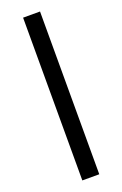

<svg xmlns="http://www.w3.org/2000/svg" viewBox="-171 -845 637 1001"><g transform="rotate(-20 147.5 -344.5)"><path d="M195 -796H101V107H195Z"/></g></svg>

Font: Malmofest
Style: Regular
Weight: 400
Designer: Jonny Pinhorn (Poppins), Kolossal
Version: Version 1.004;Glyphs 3.1.2 (3151)